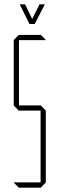

<svg xmlns="http://www.w3.org/2000/svg" viewBox="-20 -860 273 880"><path d="M67 -676V-700H167L190 -677V-676ZM66 0 43 -23V-24H166V0ZM66 -353 43 -376V-377H166V-353ZM43 -377V-677L66 -700H67V-377ZM166 0V-377H167L190 -353V-24L167 0ZM115 -750 71 -839V-840H95L139 -750ZM116 -750 161 -840H185V-839L139 -750Z"/></svg>

Font: Foldit Thin
Style: Regular
Weight: 100
Designer: Sophia Tai
Foundry: Sophia Tai
Version: Version 1.003